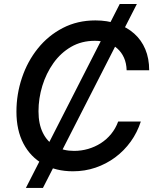

<svg xmlns="http://www.w3.org/2000/svg" viewBox="-20 -839 772 952"><path d="M108.4 92.8 573.7 -819.3H658.7L192.9 92.8ZM341.8 10.3Q257.3 10.3 194.1 -25.4Q130.9 -61 96.2 -127.2Q61.5 -193.4 61.5 -285.2Q61.5 -372.1 88.9 -453.4Q116.2 -534.7 167.5 -598.6Q218.8 -662.6 291.3 -700.2Q363.8 -737.8 453.1 -737.8Q511.7 -737.8 560.8 -720.9Q609.9 -704.1 645.5 -672.4Q681.2 -640.6 700.4 -595Q719.7 -549.3 719.7 -490.7H607.9Q606.9 -525.9 594.7 -553Q582.5 -580.1 561.5 -598.6Q540.5 -617.2 512.2 -627Q483.9 -636.7 450.2 -636.7Q384.3 -636.7 332.5 -606.7Q280.8 -576.7 244.9 -526.1Q209 -475.6 189.9 -413.3Q170.9 -351.1 170.9 -287.1Q170.9 -223.6 192.9 -179.7Q214.8 -135.7 254.4 -113.3Q293.9 -90.8 347.2 -90.8Q383.3 -90.8 417 -100.6Q450.7 -110.4 479.7 -128.9Q508.8 -147.5 531 -174.6Q553.2 -201.7 565.9 -236.3H678.2Q660.6 -182.1 628.2 -137Q595.7 -91.8 551.3 -58.8Q506.8 -25.9 453.9 -7.8Q400.9 10.3 341.8 10.3Z"/></svg>

Font: Inter 17pt Medium
Style: Italic
Weight: 500
Italic angle: -9.3988°
Version: Version 4.001;git-66647c0bb